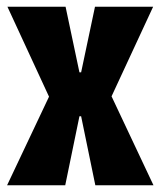

<svg xmlns="http://www.w3.org/2000/svg" viewBox="-20 -548 475 568"><path d="M1 0 125 -262 2 -528H174L215 -334H220L261 -528H433L310 -263L434 0H262L220 -204H215L173 0Z"/></svg>

Font: Bricolage Grotesque 96pt ExtraBold Condensed
Style: Regular
Weight: 800
Width: 3
Version: Version 1.001;gftools[0.9.33.dev8+g029e19f]